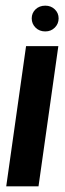

<svg xmlns="http://www.w3.org/2000/svg" viewBox="-20 -658 229 678"><path d="M2 0 72 -495H186L116 0ZM140 -547Q119 -547 105.5 -560.5Q92 -574 92 -593Q92 -612 105.5 -625Q119 -638 140 -638Q160 -638 173.5 -625Q187 -612 187 -593Q187 -574 173.5 -560.5Q160 -547 140 -547Z"/></svg>

Font: Alumni Sans
Style: Bold Italic
Weight: 700
Italic angle: -8°
Designer: Robert E. Leuschke
Foundry: Robert E. Leuschke
Version: Version 1.016